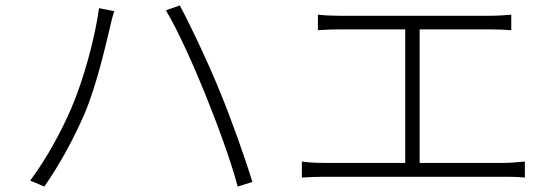

<svg xmlns="http://www.w3.org/2000/svg" viewBox="-20 -705 2040 706"><path d="M243 -309C209 -229 154 -125 91 -41L143 -19C201 -102 253 -199 291 -287C337 -395 371 -550 385 -607C389 -627 394 -645 400 -664L344 -675C330 -567 286 -408 243 -309ZM735 -358C778 -252 830 -111 854 -19L908 -36C882 -122 829 -271 786 -375C740 -486 679 -615 641 -685L590 -667C634 -594 694 -460 735 -358Z M1523 -106V-597H1779C1807 -597 1837 -596 1860 -594V-651C1838 -649 1810 -647 1779 -647H1227C1210 -647 1175 -648 1149 -651V-594C1174 -596 1212 -597 1227 -597H1470V-106H1172C1146 -106 1118 -107 1090 -111V-52C1119 -54 1146 -55 1172 -55H1834C1851 -55 1884 -55 1910 -52V-111C1885 -109 1861 -106 1834 -106Z"/></svg>

Font: Genne Gothic Light
Style: Regular
Weight: 300
Designer: Ryoko NISHIZUKA (kana & ideographs); Paul D. Hunt (Latin, Greek & Cyrillic); Wenlong ZHANG (bopomofo); Sandoll Communica
Foundry: Adobe Systems Incorporated
Version: Version 1.004;PS 1.004;hotconv 16.6.51;makeotf.lib2.5.65220